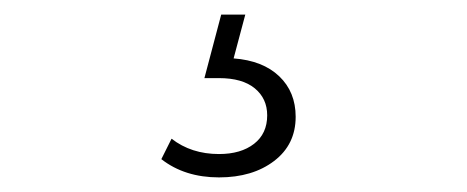

<svg xmlns="http://www.w3.org/2000/svg" viewBox="-20 -26 640 263"><path d="M201 192 215 164Q242 185 280 185Q310 185 328 171Q346 157 346 132Q346 109 329 95Q312 81 280 81H260L283 -6H316L300 54Q340 57 362.5 78.5Q385 100 385 134Q385 172 355.5 194.5Q326 217 280 217Q233 217 201 192Z"/></svg>

Font: Goldbeck Next Light
Style: Regular
Weight: 300
Designer: Julieta Ulanovsky
Foundry: Julieta Ulanovsky
Version: Version 7.200